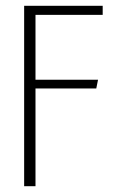

<svg xmlns="http://www.w3.org/2000/svg" viewBox="-20 -640 400 660"><path d="M63 -620H333V-589H102V-366H317L311 -336H102V0H63Z"/></svg>

Font: Smooch Sans Thin Light
Style: Regular
Weight: 300
Version: Version 1.010